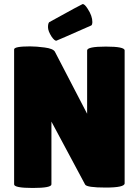

<svg xmlns="http://www.w3.org/2000/svg" viewBox="-20 -931 688 952"><path d="M259 -729Q250 -729 236 -749Q218 -777 218 -796Q218 -815 224 -821Q387 -911 390 -911Q400 -911 415 -887Q438 -852 438 -821Q438 -810 433 -805Q261 -729 259 -729ZM598 -22Q598 -1 504 -1Q410 -1 402 -16L235 -328V-17Q235 1 142.5 1Q50 1 50 -17V-686Q50 -701 129 -701Q160 -701 201.5 -695.5Q243 -690 252 -675L412 -367V-681Q412 -700 505 -700Q598 -700 598 -681Z"/></svg>

Font: Lilita One
Style: Regular
Weight: 400
Designer: Juan Montoreano
Foundry: Juan Montoreano
Version: Version 1.002